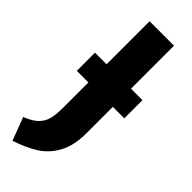

<svg xmlns="http://www.w3.org/2000/svg" viewBox="-293 -718 912 912"><g transform="rotate(45 163.0 -262.0)"><path d="M333 -282H256V-105Q256 -22 226.5 32Q197 86 148.5 116.5Q100 147 33 169L-11 53Q33 36 55 14Q77 -8 84.5 -37Q92 -66 92 -111V-282H14V-404H92V-693H256V-404H333Z"/></g></svg>

Font: Fira Sans BGR
Style: Bold
Weight: 700
Designer: bBox Type GmbH & Carrois Corporate GbR & Edenspiekermann AG
Foundry: bBox Type GmbH & Carrois Corporate GbR & Edenspiekermann AG
Version: Version 4.301